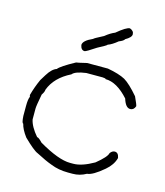

<svg xmlns="http://www.w3.org/2000/svg" viewBox="-100 -725 688 799"><g transform="rotate(15 244.0 -325.0)"><path d="M226.1 -462.9H315.9Q365.2 -454.1 392.1 -439.5Q417 -424.8 454.6 -380.9Q470.2 -347.7 470.2 -341.8Q463.9 -324.2 448.7 -324.2Q428.7 -324.2 417.5 -361.3Q366.7 -418 317.9 -418Q317.9 -421.4 304.2 -421.9H233.9Q187 -415.5 175.3 -400.4Q108.4 -367.2 87.4 -310.5Q87.4 -301.3 77.6 -287.1Q67.9 -235.8 67.9 -224.6V-177.7Q73.7 -147.9 105 -111.3Q112.3 -111.3 128.4 -93.8Q215.3 -43 265.1 -43H278.8Q315.4 -43 366.7 -72.3Q410.2 -107.4 413.6 -125Q422.4 -136.7 433.1 -136.7Q448.7 -136.7 452.6 -115.2V-113.3Q444.3 -83 415.5 -58.6Q369.1 -19 345.2 -17.6Q317.9 -2 286.6 -2H267.1Q226.1 -2 192.9 -15.6Q166.5 -24.9 124.5 -46.9Q106.9 -53.7 62 -97.7Q40 -127 34.7 -150.4Q28.8 -150.4 26.9 -181.6V-224.6Q26.9 -253.9 32.7 -265.6Q30.8 -269 30.8 -273.4Q40.5 -309.1 56.2 -343.8L71.8 -369.1Q90.8 -399.9 110.8 -406.2Q121.1 -420.4 181.2 -453.1Q185.5 -453.1 226.1 -462.9ZM361.3 -648.4Q378.9 -642.1 378.9 -627Q378.9 -613.8 353.5 -599.6Q350.1 -591.8 330.1 -584Q306.6 -564.5 289.1 -558.6Q288.6 -555.2 250 -535.2Q209 -507.8 203.1 -507.8Q187.5 -507.8 183.6 -529.3Q183.6 -548.3 224.6 -566.4Q224.6 -568.8 265.6 -589.8Q287.1 -607.4 306.6 -615.2Q346.2 -648.4 361.3 -648.4Z"/></g></svg>

Font: CEF Fonts CJK
Style: Regular
Weight: 400
Designer: PartyBoss (派对大魔王)
Version: Release 2.25